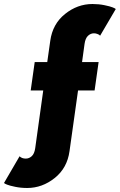

<svg xmlns="http://www.w3.org/2000/svg" viewBox="-148 -720 597 957"><path d="M-12.5 217Q-44 217 -72 211.2Q-100 205.5 -113 200.2Q-126 195 -128 192L-50.5 59Q-39 70.5 -19.5 70.5Q-3 70.5 10.2 58.5Q23.5 46.5 27.5 18.5L67.5 -269H5L25 -410.5H87.5L102.5 -516.5Q114 -600.5 176 -650.2Q238 -700 313 -700Q344.5 -700 372.5 -694.2Q400.5 -688.5 413.5 -683.2Q426.5 -678 429 -675L351 -542Q350 -543.5 346.8 -546Q343.5 -548.5 336 -551.2Q328.5 -554 320 -554Q304 -554 290.8 -541.8Q277.5 -529.5 273.5 -501.5L261 -410.5H343.5L323.5 -269H241L198.5 33.5Q187 117.5 124.8 167.2Q62.5 217 -12.5 217Z"/></svg>

Font: League Spartan ExtraBold
Style: Regular
Weight: 800
Foundry: The League of Moveable Type
Version: Version 2.002